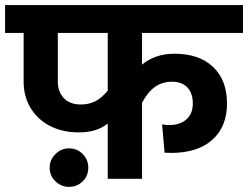

<svg xmlns="http://www.w3.org/2000/svg" viewBox="-40 -705 978 757"><path d="M520 -450.2Q571.8 -493.2 647.9 -493.2Q745.1 -493.2 800 -441.2Q855 -389.2 855 -296.9Q855 -205.1 796.9 -153.6Q738.8 -102.1 634.8 -102.1L608.9 -103L599.1 -214.8Q614.3 -211.9 627 -211.9Q669.9 -211.9 695.1 -234.4Q720.2 -256.8 720.2 -296.9Q720.2 -337.9 698.5 -360.4Q676.8 -382.8 638.2 -382.8Q600.1 -382.8 571.5 -362.8Q543 -342.8 520 -299.8V0H384.8V-217.8Q359.9 -198.7 332.5 -190.9Q305.2 -183.1 269 -183.1Q207 -183.1 158 -208Q108.9 -232.9 81.1 -278.6Q53.2 -324.2 53.2 -382.8V-575.2H-20V-685.1H918V-575.2H520ZM384.8 -347.2V-575.2H188V-382.8Q188 -342.8 211.9 -317.9Q235.8 -293 278.8 -293Q310.1 -293 335 -305.4Q359.9 -317.9 384.8 -347.2ZM155.8 -43.9Q155.8 -74.7 178.5 -97.4Q201.2 -120.1 231.9 -120.1Q264.2 -120.1 286.1 -97.7Q308.1 -75.2 308.1 -43.9Q308.1 -11.7 286.1 10Q264.2 31.7 231.9 31.7Q201.2 31.7 178.5 9.8Q155.8 -12.2 155.8 -43.9Z"/></svg>

Font: Sarala
Style: Bold
Weight: 700
Designer: Andres Torresi
Foundry: Huerta Tipografica
Version: Version 1.004;PS 001.003;hotconv 1.0.70;makeotf.lib2.5.58329